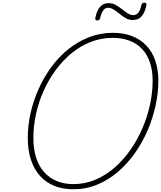

<svg xmlns="http://www.w3.org/2000/svg" viewBox="-20 -1371 1183 1410"><path d="M518 19Q441 19 379 -6Q317 -31 273.5 -79.5Q230 -128 207 -198.5Q184 -269 184 -358Q184 -450 205 -542.5Q226 -635 265 -721Q304 -807 359 -881.5Q414 -956 484 -1011.5Q554 -1067 636 -1098.5Q718 -1130 810 -1130Q888 -1130 949.5 -1106Q1011 -1082 1054.5 -1036.5Q1098 -991 1120.5 -925.5Q1143 -860 1143 -778Q1143 -689 1122.5 -595.5Q1102 -502 1063.5 -412.5Q1025 -323 969.5 -245Q914 -167 845 -108Q776 -49 693.5 -15Q611 19 518 19ZM519 -19Q605 -19 681 -51.5Q757 -84 821.5 -140Q886 -196 938 -270.5Q990 -345 1026.5 -430.5Q1063 -516 1082 -604.5Q1101 -693 1101 -778Q1101 -854 1081 -912.5Q1061 -971 1023.5 -1011Q986 -1051 931.5 -1072Q877 -1093 808 -1093Q724 -1093 647.5 -1063.5Q571 -1034 506 -980.5Q441 -927 389 -856.5Q337 -786 300.5 -704Q264 -622 244.5 -534Q225 -446 225 -358Q225 -277 245 -214Q265 -151 303.5 -107.5Q342 -64 396.5 -41.5Q451 -19 519 -19ZM694 -1221Q677 -1221 680 -1240Q691 -1293 714.5 -1320.5Q738 -1348 777 -1348Q806 -1348 830 -1334.5Q854 -1321 875.5 -1304Q897 -1287 917.5 -1273.5Q938 -1260 960 -1260Q982 -1260 996 -1278Q1010 -1296 1018 -1333Q1022 -1351 1039 -1351Q1050 -1351 1053 -1347Q1056 -1343 1055 -1331Q1043 -1278 1020 -1251Q997 -1224 955 -1224Q927 -1224 903 -1238Q879 -1252 858.5 -1269Q838 -1286 816.5 -1300Q795 -1314 773 -1314Q753 -1314 739 -1295.5Q725 -1277 715 -1238Q713 -1229 708.5 -1225Q704 -1221 694 -1221Z"/></svg>

Font: Playwrite CU Thin
Style: Regular
Weight: 250
Designer: Veronika Burian, José Scaglione
Foundry: TypeTogether
Version: Version 1.002